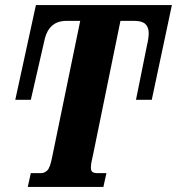

<svg xmlns="http://www.w3.org/2000/svg" viewBox="-20 -734 695 754"><path d="M89 0 101 -54H141Q155 -54 166 -65Q177 -76 185 -118L295 -652H241Q206 -652 185 -633.5Q164 -615 156 -582L101 -342H40L121 -714H655L576 -342H514L557 -555Q564 -584 564 -604Q564 -627 551 -639.5Q538 -652 508 -652H453L346 -129Q342 -111 339.5 -99Q337 -87 337 -75Q337 -62 344 -58Q351 -54 361 -54H398L386 0Z"/></svg>

Font: Noto Serif ExtraCondensed ExtraBold
Style: Italic
Weight: 800
Width: 2
Italic angle: -12°
Designer: Monotype Design Team
Foundry: Monotype Imaging Inc.
Version: Version 2.013